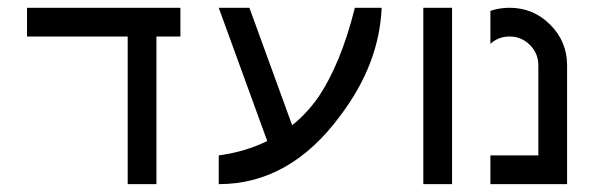

<svg xmlns="http://www.w3.org/2000/svg" viewBox="-20 -469 1513 489"><path d="M378.4 0H305.2V-376H48.8V-449.2H439.5V-376H378.4Z M724.1 -149.9Q759.8 -178.7 788.1 -217.8Q847.7 -304.2 883.8 -449.2H952.1Q945.8 -306.2 848.1 -176.3Q719.2 0 537.1 0V-73.2Q605.5 -82.5 660.6 -109.9L537.1 -449.2H615.2Z M1131.3 0H1058.1V-449.2H1131.3Z M1351.1 -302.7Q1351.1 -333 1329.6 -354.5Q1308.1 -376 1277.8 -376Q1249.5 -376 1229 -357.4V-441.4Q1252 -449.2 1277.8 -449.2Q1338.4 -449.2 1381.3 -406.2Q1424.3 -363.3 1424.3 -302.7V0H1229V-73.2H1351.1Z"/></svg>

Font: Catrinity
Style: Regular
Weight: 400
Designer: Alexander Lange
Foundry: High-Logic / Made with FontCreator
Version: Version 2.090;May 20, 2024;FontCreator 15.0.0.2974 64-bit